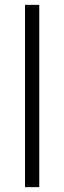

<svg xmlns="http://www.w3.org/2000/svg" viewBox="-20 -770 264 790"><path d="M141.6 0H83V-750H141.6Z"/></svg>

Font: RobotoInd Light
Style: Regular
Weight: 300
Designer: Google
Version: Version 2.001151; 2014